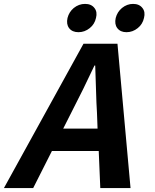

<svg xmlns="http://www.w3.org/2000/svg" viewBox="-132 -964 793 984"><path d="M469 -820Q454 -840 461 -872Q469 -903 493 -923Q519 -944 550 -944Q582 -944 598 -923Q614 -903 606 -872Q599 -840 574 -820Q548 -799 516 -799Q485 -799 469 -820ZM222 -820Q207 -840 214 -872Q222 -903 246 -923Q272 -944 304 -944Q336 -944 352 -923Q368 -903 360 -872Q353 -840 328 -820Q302 -799 270 -799Q238 -799 222 -820ZM368 -305 365 -386Q362 -430 360 -506Q357 -603 356 -628H352Q296 -508 233 -386L192 -305ZM374 -190H134L38 0H-112L296 -740H470L537 0H382Z"/></svg>

Font: KaiGen Gothic CN Bold
Style: Bold
Weight: 700
Designer: Ryoko NISHIZUKA  (kana & ideographs); Paul D. Hunt (Latin, Greek & Cyrillic); Wenlong ZHANG  (bopomofo); Sandoll Communi
Foundry: Adobe Systems Incorporated
Version: Version 1.002.20150501